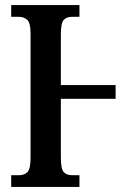

<svg xmlns="http://www.w3.org/2000/svg" viewBox="-20 -734 523 754"><path d="M24 0V-46H56Q75 -46 87.5 -58Q100 -70 100 -115V-603Q100 -645 86.5 -656.5Q73 -668 54 -668H24V-714H292V-668H262Q242 -668 230.5 -656Q219 -644 219 -600V-400H434V-346H219V-115Q219 -70 230.5 -58Q242 -46 262 -46H292V0Z"/></svg>

Font: Noto Serif ExtraCondensed SemiBold
Style: Regular
Weight: 600
Width: 2
Designer: Monotype Design Team
Foundry: Monotype Imaging Inc.
Version: Version 2.015; ttfautohint (v1.8.4.7-5d5b)